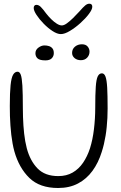

<svg xmlns="http://www.w3.org/2000/svg" viewBox="-20 -970 636 1008"><path d="M285 17Q188.5 17 134.2 -35.8Q80 -88.5 55.5 -175Q50 -195 46 -217.2Q42 -239.5 39.2 -262.8Q36.5 -286 34.8 -310.8Q33 -335.5 32.2 -361Q31.5 -386.5 31.5 -413Q31.5 -483 35.5 -522.5Q39.5 -562 48.8 -577.8Q58 -593.5 72.5 -593.5Q83 -593.5 89 -577.8Q95 -562 97.5 -520.5Q100 -479 100 -401Q100 -378 100.8 -355.2Q101.5 -332.5 103 -310.8Q104.5 -289 106.8 -268.5Q109 -248 112.5 -228.8Q116 -209.5 120.5 -192Q138 -126 177 -85.8Q216 -45.5 286 -45.5Q329 -45.5 361.2 -64Q393.5 -82.5 416 -115.5Q438.5 -148.5 452.5 -191.5Q459.5 -214 464.8 -239.2Q470 -264.5 473.2 -291.5Q476.5 -318.5 478.2 -346.8Q480 -375 480 -403.5Q480 -475 482.8 -514.2Q485.5 -553.5 493.2 -569.2Q501 -585 515 -585Q527.5 -585 534 -567.5Q540.5 -550 542.8 -509.5Q545 -469 545 -400Q545 -375 543.8 -350.5Q542.5 -326 540.2 -302.8Q538 -279.5 534.2 -257Q530.5 -234.5 525.5 -213.2Q520.5 -192 514 -172Q496.5 -115.5 465.5 -73Q434.5 -30.5 389.8 -6.8Q345 17 285 17ZM218.5 -653Q189 -653 177.5 -663.2Q166 -673.5 166 -690.5Q166 -708.5 181.8 -720Q197.5 -731.5 213.5 -731.5Q226.5 -731.5 237.8 -727.8Q249 -724 255.8 -715.2Q262.5 -706.5 262.5 -691Q262.5 -675 251.8 -664Q241 -653 218.5 -653ZM404.5 -654Q384.5 -654 371.5 -665Q358.5 -676 358.5 -692Q358.5 -712.5 373.5 -725Q388.5 -737.5 410 -737.5Q430 -737.5 440 -725.8Q450 -714 450 -699Q450 -680.5 437.5 -667.2Q425 -654 404.5 -654ZM299.5 -791Q280.5 -791 256.2 -806.8Q232 -822.5 209.2 -845.8Q186.5 -869 171.8 -891.5Q157 -914 157 -928Q157 -936 160.8 -940.2Q164.5 -944.5 171 -944.5Q183 -944.5 194 -933.8Q205 -923 222.5 -899Q235 -883 249.5 -868.8Q264 -854.5 278.5 -845.5Q293 -836.5 304.5 -836.5Q316 -836.5 331.2 -847.5Q346.5 -858.5 363.8 -875.5Q381 -892.5 397 -910Q417 -933 427.8 -941.8Q438.5 -950.5 449 -950.5Q464.5 -950.5 464.5 -934.5Q464.5 -920.5 446.8 -896.8Q429 -873 402 -848.8Q375 -824.5 347.2 -807.8Q319.5 -791 299.5 -791Z"/></svg>

Font: Gluten Thin ExtraLight
Style: Regular
Weight: 250
Version: Version 1.300